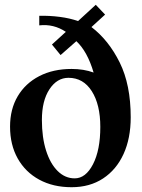

<svg xmlns="http://www.w3.org/2000/svg" viewBox="-20 -766 595 802"><path d="M279 16Q202 16 144 -15.5Q86 -47 54 -104Q22 -161 22 -237Q22 -310 54 -364Q86 -418 144 -448Q202 -478 279 -478Q330 -478 371 -463Q345 -551 299 -594L233 -536L197 -580L255 -633Q204 -667 144 -660V-700Q187 -701 229.5 -695.5Q272 -690 306 -678L380 -746L419 -705L362 -653Q434 -598 480 -505Q526 -412 526 -276Q526 -188 496 -122.5Q466 -57 410.5 -20.5Q355 16 279 16ZM292 -21Q338 -21 368.5 -80Q399 -139 399 -236Q399 -329 363.5 -385Q328 -441 266 -441Q218 -441 186.5 -393Q155 -345 155 -265Q155 -192 172.5 -137Q190 -82 221 -51.5Q252 -21 292 -21Z"/></svg>

Font: Wittgenstein Semibold
Style: Regular
Weight: 600
Designer: Jörg Drees
Foundry: Jörg Drees
Version: Version 1.303; ttfautohint (v1.8.4.7-5d5b)